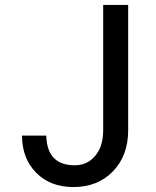

<svg xmlns="http://www.w3.org/2000/svg" viewBox="-20 -742 630 776"><path d="M498 -215Q498 -113 436.5 -49.5Q375 14 277 14Q183 14 126 -44Q69 -102 69 -194H167Q170 -74 282 -74Q331 -74 362 -109Q397 -147 397 -215V-722H498Z"/></svg>

Font: Mingzat
Style: Regular
Weight: 400
Designer: Jason Glavy (Lepcha), Lorna Priest (Lepcha additions), Walt Agee (Sophia), Victor Gaultney (Sophia)
Foundry: SIL International
Version: Version 0.100